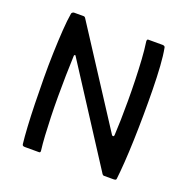

<svg xmlns="http://www.w3.org/2000/svg" viewBox="-121 -788 884 903"><g transform="rotate(20 320.5 -336.5)"><path d="M463 -194Q465 -190 469.5 -190Q474 -190 475 -196Q477 -230 478 -275Q479 -320 479 -370.5Q479 -421 477.5 -473Q476 -525 473 -573.5Q470 -622 464 -663Q464 -673 470 -673H543Q547 -673 551 -670.5Q555 -668 555 -664Q562 -628 565.5 -575.5Q569 -523 570 -460.5Q571 -398 570.5 -332.5Q570 -267 568 -205.5Q566 -144 562.5 -93Q559 -42 555 -9Q555 -3 550.5 -1.5Q546 0 541 0H493Q487 0 481 -11L176 -483Q175 -487 171.5 -487Q168 -487 167 -482Q165 -434 164 -382Q163 -330 163 -277.5Q163 -225 164.5 -175.5Q166 -126 168.5 -83.5Q171 -41 175 -10Q176 0 169 0H98Q93 0 89 -1.5Q85 -3 84 -9Q80 -43 77 -94.5Q74 -146 72.5 -208Q71 -270 70.5 -335Q70 -400 72 -462.5Q74 -525 77.5 -577Q81 -629 87 -664Q88 -668 92 -670.5Q96 -673 99 -673H147Q153 -673 157 -666Z"/></g></svg>

Font: Glory Medium
Style: Regular
Weight: 500
Designer: Robert Leuschke
Foundry: Robert Leuschke
Version: Version 1.011